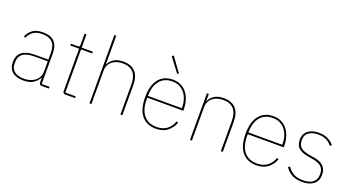

<svg xmlns="http://www.w3.org/2000/svg" viewBox="-51 -1348 3577 1956"><g transform="rotate(20 1737.0 -369.5)"><path d="M422 0Q393 0 393 -29V-77H390Q371 -41 332.5 -14.5Q294 12 224 12Q146 12 103.5 -24.5Q61 -61 61 -130Q61 -161 70.5 -188Q80 -215 102 -234Q124 -253 160.5 -264Q197 -275 251 -275H393V-349Q393 -427 356.5 -463Q320 -499 249 -499Q192 -499 154.5 -476.5Q117 -454 96 -404L78 -412Q99 -461 138.5 -489.5Q178 -518 249 -518Q332 -518 373 -475.5Q414 -433 414 -352V-19H499V0ZM224 -7Q258 -7 288.5 -16Q319 -25 342 -42.5Q365 -60 379 -86.5Q393 -113 393 -148V-257H252Q163 -257 123.5 -226Q84 -195 84 -145V-115Q84 -62 123 -34.5Q162 -7 224 -7Z M678 0Q649 0 649 -29V-487H554V-506H626Q640 -506 644.5 -511.5Q649 -517 649 -531V-650H670V-506H791V-487H670V-19H783V0Z M939 -740H960V-430H963Q976 -464 1014.5 -491Q1053 -518 1121 -518Q1206 -518 1250.5 -469Q1295 -420 1295 -325V0H1274V-321Q1274 -414 1234 -456.5Q1194 -499 1119 -499Q1088 -499 1059 -490.5Q1030 -482 1008 -465Q986 -448 973 -422Q960 -396 960 -362V0H939Z M1662 12Q1562 12 1506 -54.5Q1450 -121 1450 -253Q1450 -384 1505 -451Q1560 -518 1658 -518Q1704 -518 1741.5 -500.5Q1779 -483 1806 -450Q1833 -417 1848 -370.5Q1863 -324 1863 -266V-256H1473V-229Q1473 -126 1522 -66.5Q1571 -7 1662 -7Q1790 -7 1837 -131L1855 -124Q1832 -61 1783.5 -24.5Q1735 12 1662 12ZM1658 -499Q1569 -499 1521 -439.5Q1473 -380 1473 -277V-275H1840V-279Q1840 -329 1827 -369.5Q1814 -410 1790 -439Q1766 -468 1732.5 -483.5Q1699 -499 1658 -499ZM1561 -739 1580 -751 1691 -597 1676 -587Z M2028 0V-506H2049V-430H2052Q2065 -464 2103.5 -491Q2142 -518 2210 -518Q2295 -518 2339.5 -469Q2384 -420 2384 -325V0H2363V-321Q2363 -414 2323 -456.5Q2283 -499 2208 -499Q2177 -499 2148 -490.5Q2119 -482 2097 -465Q2075 -448 2062 -422Q2049 -396 2049 -362V0Z M2751 12Q2651 12 2595 -54.5Q2539 -121 2539 -253Q2539 -384 2594 -451Q2649 -518 2747 -518Q2793 -518 2830.5 -500.5Q2868 -483 2895 -450Q2922 -417 2937 -370.5Q2952 -324 2952 -266V-256H2562V-229Q2562 -126 2611 -66.5Q2660 -7 2751 -7Q2879 -7 2926 -131L2944 -124Q2921 -61 2872.5 -24.5Q2824 12 2751 12ZM2747 -499Q2658 -499 2610 -439.5Q2562 -380 2562 -277V-275H2929V-279Q2929 -329 2916 -369.5Q2903 -410 2879 -439Q2855 -468 2821.5 -483.5Q2788 -499 2747 -499Z M3248 12Q3187 12 3141.5 -9.5Q3096 -31 3061 -81L3079 -93Q3113 -46 3152.5 -26.5Q3192 -7 3248 -7Q3320 -7 3357 -37Q3394 -67 3394 -124Q3394 -181 3361.5 -208Q3329 -235 3266 -245L3222 -252Q3155 -262 3116.5 -292.5Q3078 -323 3078 -389Q3078 -421 3090.5 -445Q3103 -469 3124.5 -485.5Q3146 -502 3175 -510Q3204 -518 3238 -518Q3271 -518 3296.5 -512Q3322 -506 3342 -495.5Q3362 -485 3377.5 -472Q3393 -459 3405 -445L3389 -431Q3377 -444 3363.5 -456.5Q3350 -469 3332.5 -478.5Q3315 -488 3292 -493.5Q3269 -499 3239 -499Q3176 -499 3137.5 -471.5Q3099 -444 3099 -390Q3099 -333 3130 -308Q3161 -283 3226 -272L3270 -265Q3303 -260 3330 -250Q3357 -240 3375.5 -223.5Q3394 -207 3404.5 -182.5Q3415 -158 3415 -125Q3415 -59 3370.5 -23.5Q3326 12 3248 12Z"/></g></svg>

Font: IBM Plex Sans Hebrew Thin
Style: Regular
Weight: 100
Designer: Mike Abbink, Paul van der Laan, Pieter van Rosmalen, Yanek Iontef
Foundry: Bold Monday
Version: Version 1.2